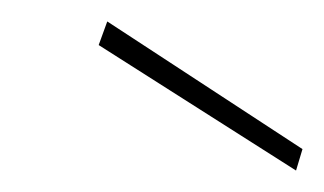

<svg xmlns="http://www.w3.org/2000/svg" viewBox="-20 -704 302 179"><path d="M256 -545 72 -662 80 -684 262 -565Z"/></svg>

Font: DM Sans Thin
Style: Italic
Weight: 250
Italic angle: -10°
Designer: Colophon Foundry, Jonny Pinhorn
Foundry: Colophon Foundry
Version: Version 4.004;gftools[0.9.30]